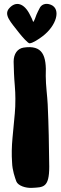

<svg xmlns="http://www.w3.org/2000/svg" viewBox="-20 -951 308 969"><path d="M194.3 -767.6C265.6 -821.3 289.1 -905.3 237.3 -926.8C209 -938.5 187.5 -926.8 179.7 -909.2C173.8 -896.5 168.9 -889.6 164.1 -877C159.2 -863.3 153.3 -845.7 147.5 -839.8C145.5 -842.8 143.6 -852.5 140.6 -857.4L131.8 -875C102.5 -935.5 59.6 -947.3 26.4 -909.2C-2.9 -876 34.2 -839.8 77.1 -784.2C90.8 -766.6 121.1 -732.4 128.9 -732.4C144.5 -732.4 177.7 -754.9 194.3 -767.6ZM220.7 -424.8C218.8 -465.8 210.9 -519.5 210.9 -567.4C215.8 -672.9 194.3 -724.6 99.6 -710.9C68.4 -706.1 48.8 -679.7 48.8 -639.6C49.8 -599.6 50.8 -562.5 54.7 -518.6C56.6 -496.1 57.6 -474.6 57.6 -453.1C57.6 -387.7 54.7 -384.8 43 -253.9C39.1 -210.9 38.1 -170.9 41 -130.9C42 -91.8 55.7 -53.7 62.5 -35.2C71.3 -13.7 109.4 -1 141.6 -2.9C198.2 -5.9 228.5 -2.9 228.5 -109.4C227.5 -214.8 225.6 -319.3 220.7 -424.8Z"/></svg>

Font: Day Care
Style: Regular
Weight: 400
Designer: Noponies
Version: Version 1.000;PS 001.000;hotconv 1.0.88;makeotf.lib2.5.64775